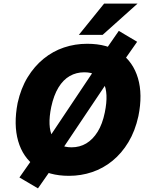

<svg xmlns="http://www.w3.org/2000/svg" viewBox="-20 -957 827 1057"><path d="M360 11Q248 11 177 -39.5Q106 -90 80 -180.5Q54 -271 77 -390Q95 -471 132 -531.5Q169 -592 220 -633.5Q271 -675 332 -695.5Q393 -716 460 -716Q572 -716 642.5 -666Q713 -616 739.5 -526.5Q766 -437 742 -318Q724 -236 687 -174.5Q650 -113 599 -71.5Q548 -30 487 -9.5Q426 11 360 11ZM374 -146Q419 -146 455 -167.5Q491 -189 517.5 -231.5Q544 -274 557 -338Q579 -445 549.5 -502Q520 -559 444 -559Q400 -559 364 -538.5Q328 -518 302 -475.5Q276 -433 262 -368Q240 -261 269 -203.5Q298 -146 374 -146ZM189 80 87 20 176 -107 238 -181 510 -588 546 -660 634 -787 735 -727 646 -600 585 -526 312 -119 277 -46ZM414 -765 553 -937H737L545 -765Z"/></svg>

Font: Nunito Sans 7pt SemiCondensed Black
Style: Italic
Weight: 900
Width: 4
Italic angle: -9°
Designer: Vernon Adams
Foundry: Vernon Adams
Version: Version 3.101;gftools[0.9.27]